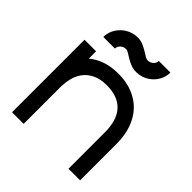

<svg xmlns="http://www.w3.org/2000/svg" viewBox="-159 -640 737 737"><g transform="rotate(45 209.0 -272.0)"><path d="M88.4 -393.6 88.9 -354Q136.2 -393.6 210.4 -393.6Q253.4 -393.6 287.8 -379.9Q322.3 -366.2 346.2 -340.8Q370.1 -315.4 382.8 -279.1Q395.5 -242.7 395.5 -196.8V0H332.5V-196.8Q332.5 -263.7 301.5 -297.1Q270.5 -330.6 210.4 -330.6Q174.3 -330.6 150.6 -318.6Q127 -306.6 113.3 -287.6Q99.6 -268.6 94.2 -244.6Q88.9 -220.7 88.9 -196.8V0H25.9V-393.6ZM69.3 -452.1Q69.3 -471.2 76.9 -487.8Q84.5 -504.4 97.7 -517.1Q110.8 -529.8 127.9 -537.1Q145 -544.4 164.1 -544.4Q180.2 -544.4 193.4 -538.8Q206.5 -533.2 217.5 -526.6Q228.5 -520 237.5 -514.4Q246.6 -508.8 253.4 -508.8Q266.1 -508.8 275.6 -517.3Q285.2 -525.9 285.2 -537.6H348.1Q348.1 -518.6 340.6 -502Q333 -485.4 320.1 -472.9Q307.1 -460.4 290 -453.1Q272.9 -445.8 253.4 -445.8Q237.3 -445.8 223.9 -451.2Q210.4 -456.5 199.5 -463.1Q188.5 -469.7 179.7 -475.3Q170.9 -481 164.1 -481Q150.4 -481 141.4 -472.2Q132.3 -463.4 132.3 -452.1Z"/></g></svg>

Font: Fibel Sued LRS
Style: Regular
Weight: 400
Designer: Peter Wiegel
Foundry: Peter Wiegel
Version: Version 000.000